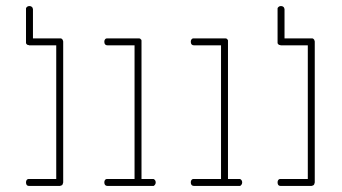

<svg xmlns="http://www.w3.org/2000/svg" viewBox="-20 -859 1132 635"><path d="M88 -832 89 -829V-732H178H181Q183 -732 185 -730L186 -729Q188 -727 188 -725L189 -722V-256V-255Q188 -254 188 -252Q188 -250 186 -248V-247H185Q183 -245 181 -245L178 -244H177H76Q66 -244 66 -256Q66 -261 68.5 -264Q71 -267 74 -267H76H166V-709H76Q76 -710 74 -710Q71 -710 69 -712L68 -713Q66 -715 66 -717V-720V-829Q66 -830 66 -831.5Q66 -833 69 -836Q72 -839 77 -839Q82 -839 85 -836.5Q88 -834 88 -832Z M336 -732H438H440Q443 -732 445 -730V-729H446Q448 -727 448 -725V-722V-267H485Q486 -267 487.5 -267Q489 -267 492 -264Q495 -261 495 -256Q495 -251 492.5 -248Q490 -245 488 -244H485H437H336Q325 -244 325 -256Q325 -261 327.5 -264Q330 -267 333 -267H336H425V-709H336Q325 -709 325 -721Q325 -726 327.5 -729Q330 -732 333 -732Z M622 -732H724H726Q729 -732 731 -730V-729H732Q734 -727 734 -725V-722V-267H771Q772 -267 773.5 -267Q775 -267 778 -264Q781 -261 781 -256Q781 -251 778.5 -248Q776 -245 774 -244H771H723H622Q611 -244 611 -256Q611 -261 613.5 -264Q616 -267 619 -267H622H711V-709H622Q611 -709 611 -721Q611 -726 613.5 -729Q616 -732 619 -732Z M920 -832 921 -829V-732H1010H1013Q1015 -732 1017 -730L1018 -729Q1020 -727 1020 -725L1021 -722V-256V-255Q1020 -254 1020 -252Q1020 -250 1018 -248V-247H1017Q1015 -245 1013 -245L1010 -244H1009H908Q898 -244 898 -256Q898 -261 900.5 -264Q903 -267 906 -267H908H998V-709H908Q908 -710 906 -710Q903 -710 901 -712L900 -713Q898 -715 898 -717V-720V-829Q898 -830 898 -831.5Q898 -833 901 -836Q904 -839 909 -839Q914 -839 917 -836.5Q920 -834 920 -832Z"/></svg>

Font: Sticks
Style: Regular
Weight: 400
Version: Version 1.1